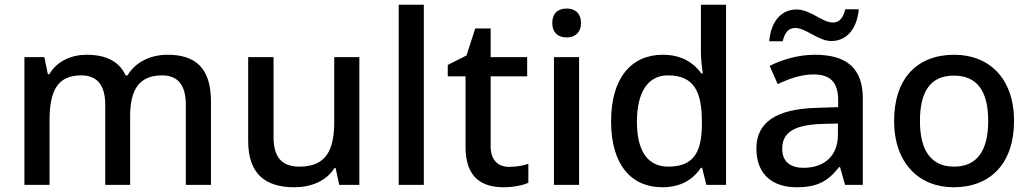

<svg xmlns="http://www.w3.org/2000/svg" viewBox="-20 -780 4349 810"><path d="M687 -549C619 -549 553 -521 518 -462H510C483 -521 427 -549 346 -549C282 -549 221 -523 188 -467H182L167 -539H83V0H189V-272C189 -394 221 -462 322 -462C391 -462 424 -420 424 -337V0H529V-290C529 -401 567 -462 663 -462C732 -462 764 -420 764 -337V0H870V-351C870 -490 808 -549 687 -549Z M1496 -539H1390V-266C1390 -144 1354 -77 1243 -77C1168 -77 1134 -118 1134 -202V-539H1027V-186C1027 -49 1096 10 1222 10C1290 10 1356 -15 1391 -71H1396L1411 0H1496Z M1768 0V-760H1662V0Z M2128 -76C2082 -76 2050 -104 2050 -162V-458H2204V-539H2050V-660H1985L1948 -546L1869 -506V-458H1944V-160C1944 -27 2017 10 2105 10C2144 10 2186 2 2209 -9V-89C2187 -81 2156 -76 2128 -76Z M2371 -744C2337 -744 2310 -727 2310 -683C2310 -640 2337 -622 2371 -622C2403 -622 2431 -640 2431 -683C2431 -727 2403 -744 2371 -744ZM2423 -539H2317V0H2423Z M2774 10C2856 10 2906 -26 2937 -72H2942L2960 0H3043V-760H2937V-558C2937 -531 2942 -488 2945 -470H2939C2907 -514 2857 -549 2776 -549C2645 -549 2558 -453 2558 -268C2558 -84 2644 10 2774 10ZM2799 -77C2711 -77 2667 -145 2667 -266C2667 -388 2711 -462 2798 -462C2908 -462 2941 -393 2941 -267V-251C2940 -134 2903 -77 2799 -77Z M3225 -606H3282C3291 -644 3307 -662 3335 -662C3380 -662 3432 -607 3487 -607C3551 -607 3595 -656 3603 -741H3546C3537 -704 3521 -685 3493 -685C3449 -685 3399 -740 3341 -740C3277 -740 3233 -692 3225 -606ZM3418 -549C3346 -549 3278 -528 3227 -502L3261 -425C3307 -447 3358 -466 3413 -466C3478 -466 3516 -437 3516 -358V-328L3424 -325C3253 -320 3171 -263 3171 -153C3171 -41 3243 10 3340 10C3430 10 3473 -16 3520 -75H3524L3545 0H3620V-365C3620 -491 3553 -549 3418 -549ZM3443 -257 3515 -259V-212C3515 -118 3453 -72 3370 -72C3317 -72 3280 -96 3280 -152C3280 -215 3320 -252 3443 -257Z M4258 -270C4258 -449 4153 -549 4006 -549C3849 -549 3752 -449 3752 -270C3752 -91 3858 10 4003 10C4159 10 4258 -91 4258 -270ZM3861 -270C3861 -392 3904 -461 4004 -461C4105 -461 4149 -392 4149 -270C4149 -149 4105 -77 4005 -77C3905 -77 3861 -149 3861 -270Z"/></svg>

Font: Noto Sans Arabic UI Md
Style: Regular
Weight: 500
Designer: Monotype Design Team, Nadine Chahine and Nizar Qandah
Foundry: Monotype Imaging Inc.
Version: Version 2.010